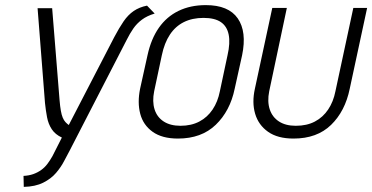

<svg xmlns="http://www.w3.org/2000/svg" viewBox="-20 -532 1456 751"><path d="M585 -479 555 -510Q525 -504 503 -489Q481 -474 463.5 -448.5Q446 -423 427 -387L249 -43Q242 -48 236 -54.5Q230 -61 225.5 -71.5Q221 -82 218 -99Q215 -116 213 -140L184 -500H127L156 -129Q159 -100 164 -73.5Q169 -47 182.5 -26.5Q196 -6 222 6L185 79Q176 95 165.5 109Q155 123 141 133Q127 143 110 149Q93 155 72 156L73 199Q118 198 149 182.5Q180 167 199.5 144Q219 121 231 97.5Q243 74 252 58L475 -375Q488 -401 501.5 -420.5Q515 -440 535 -455Q555 -470 585 -479Z M898 -185 927 -316Q946 -408 910 -460Q874 -512 785 -512Q725 -512 678.5 -489.5Q632 -467 601.5 -423.5Q571 -380 557 -316L528 -185Q517 -131 528.5 -87Q540 -43 577 -16.5Q614 10 676 10Q768 10 824 -44Q880 -98 898 -185ZM870 -316 840 -175Q832 -134 811.5 -103.5Q791 -73 759.5 -56.5Q728 -40 686 -40Q646 -40 620 -57Q594 -74 584.5 -104.5Q575 -135 583 -175L613 -316Q623 -364 644.5 -396.5Q666 -429 699 -445.5Q732 -462 776 -462Q820 -462 844 -445.5Q868 -429 874.5 -396.5Q881 -364 870 -316Z M1348 -185 1416 -501H1362L1292 -175Q1284 -134 1263.5 -103.5Q1243 -73 1211.5 -56.5Q1180 -40 1137 -40Q1097 -40 1071 -57Q1045 -74 1035 -104.5Q1025 -135 1033 -175L1102 -501H1045L977 -185Q965 -131 978 -87Q991 -43 1028.5 -16.5Q1066 10 1128 10Q1220 10 1275 -43.5Q1330 -97 1348 -185Z"/></svg>

Font: Advent Pro
Style: Italic
Weight: 400
Italic angle: -12°
Designer: VivaRado, Andreas Kalpakidis
Foundry: VivaRado, Andreas Kalpakidis
Version: Version 3.000